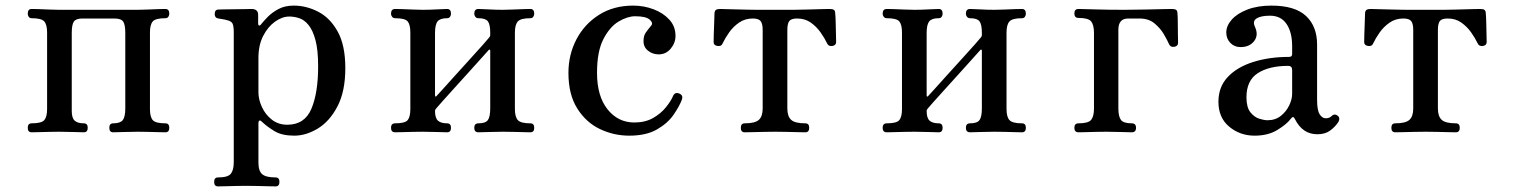

<svg xmlns="http://www.w3.org/2000/svg" viewBox="-20 -472 5412 685"><path d="M93 0Q79 0 79 -16Q79 -32 93 -32Q128 -32 138 -43.5Q148 -55 148 -83V-356Q148 -384 138 -395.5Q128 -407 93 -407Q86 -407 82.5 -412Q79 -417 79 -423Q79 -440 93 -440Q100 -440 117 -439.5Q134 -439 154.5 -438Q175 -437 191 -437H471Q487 -437 507.5 -438Q528 -439 545.5 -439.5Q563 -440 570 -440Q584 -440 584 -423Q584 -417 580.5 -412Q577 -407 570 -407Q535 -407 525 -395.5Q515 -384 515 -356V-83Q515 -55 525 -43.5Q535 -32 570 -32Q584 -32 584 -16Q584 0 570 0Q563 0 545.5 -0.5Q528 -1 507.5 -1.5Q487 -2 471 -2Q447 -2 421 -1Q395 0 384 0Q370 0 370 -16Q370 -32 384 -32Q409 -32 418 -43.5Q427 -55 427 -85V-354Q427 -384 419.5 -395Q412 -406 388 -406H274Q251 -406 243.5 -395Q236 -384 236 -354V-76Q236 -51 246.5 -41.5Q257 -32 279 -32Q293 -32 293 -16Q293 0 279 0Q269 0 242.5 -1Q216 -2 191 -2Q175 -2 154.5 -1.5Q134 -1 117 -0.5Q100 0 93 0Z M758 193Q744 193 744 177Q744 161 758 161Q793 161 803.5 148Q814 135 814 106V-356Q814 -381 809 -389Q804 -397 790 -400Q784 -402 774.5 -403.5Q765 -405 759 -406Q746 -408 746 -422Q746 -438 760 -438Q763 -438 779 -438.5Q795 -439 816 -439Q837 -439 854 -439.5Q871 -440 877 -440Q901 -440 901 -419V-389Q901 -382 904.5 -381Q908 -380 912 -386Q920 -396 935 -411.5Q950 -427 973 -439.5Q996 -452 1028 -452Q1073 -452 1115.5 -430Q1158 -408 1185 -359Q1212 -310 1212 -229Q1212 -146 1184 -92.5Q1156 -39 1114 -13.5Q1072 12 1030 12Q986 12 959.5 -4Q933 -20 914 -38Q908 -44 905 -41.5Q902 -39 902 -34V108Q902 138 915.5 149.5Q929 161 963 161Q977 161 977 177Q977 193 963 193Q956 193 937 192.5Q918 192 896 191.5Q874 191 858 191Q842 191 821 191.5Q800 192 782.5 192.5Q765 193 758 193ZM1005 -27Q1067 -27 1091 -84Q1115 -141 1115 -235Q1115 -294 1105.5 -329Q1096 -364 1081 -382.5Q1066 -401 1048 -407Q1030 -413 1012 -413Q987 -413 961.5 -395Q936 -377 919 -344Q902 -311 902 -265V-143Q902 -117 914.5 -90Q927 -63 950 -45Q973 -27 1005 -27Z M1390 0Q1375 0 1375 -16Q1375 -32 1390 -32Q1425 -32 1434.5 -43.5Q1444 -55 1444 -83V-356Q1444 -384 1434.5 -395.5Q1425 -407 1390 -407Q1383 -407 1379 -412Q1375 -417 1375 -423Q1375 -440 1390 -440Q1397 -440 1414 -439.5Q1431 -439 1451.5 -438Q1472 -437 1488 -437Q1512 -437 1538.5 -438.5Q1565 -440 1575 -440Q1589 -440 1589 -423Q1589 -417 1585.5 -412Q1582 -407 1575 -407Q1550 -407 1541 -395.5Q1532 -384 1532 -354V-132Q1532 -128 1534 -127.5Q1536 -127 1538 -130Q1540 -132 1559 -153Q1578 -174 1604.5 -203.5Q1631 -233 1658 -262.5Q1685 -292 1704 -313.5Q1723 -335 1725 -338Q1729 -342 1729 -348V-355Q1729 -385 1720.5 -396Q1712 -407 1687 -407Q1680 -407 1676 -412Q1672 -417 1672 -423Q1672 -440 1687 -440Q1697 -440 1723 -438.5Q1749 -437 1774 -437Q1790 -437 1810.5 -438Q1831 -439 1848.5 -439.5Q1866 -440 1872 -440Q1886 -440 1886 -423Q1886 -417 1882.5 -412Q1879 -407 1872 -407Q1838 -407 1827.5 -395.5Q1817 -384 1817 -356V-83Q1817 -55 1827.5 -43.5Q1838 -32 1872 -32Q1886 -32 1886 -16Q1886 0 1872 0Q1866 0 1848.5 -0.5Q1831 -1 1810.5 -1.5Q1790 -2 1774 -2Q1749 -2 1723 -1Q1697 0 1687 0Q1672 0 1672 -16Q1672 -32 1687 -32Q1712 -32 1720.5 -43.5Q1729 -55 1729 -85V-291Q1729 -294 1727 -295Q1725 -296 1723 -293Q1720 -290 1701.5 -269Q1683 -248 1656.5 -219Q1630 -190 1603.5 -160.5Q1577 -131 1558 -110Q1539 -89 1537 -86Q1532 -81 1532 -76Q1532 -51 1542.5 -41.5Q1553 -32 1575 -32Q1589 -32 1589 -16Q1589 0 1575 0Q1565 0 1538.5 -1Q1512 -2 1488 -2Q1472 -2 1451.5 -1.5Q1431 -1 1414 -0.5Q1397 0 1390 0Z M2225 12Q2170 12 2120.5 -11.5Q2071 -35 2039.5 -85Q2008 -135 2008 -212Q2008 -277 2036.5 -331.5Q2065 -386 2117 -419Q2169 -452 2239 -452Q2277 -452 2311.5 -439Q2346 -426 2368 -402Q2390 -378 2390 -344Q2390 -319 2373 -298.5Q2356 -278 2330 -278Q2308 -278 2291.5 -291.5Q2275 -305 2276 -327Q2276 -344 2283.5 -355Q2291 -366 2302 -379Q2312 -389 2298.5 -401.5Q2285 -414 2246 -414Q2219 -414 2187.5 -395.5Q2156 -377 2133 -333Q2110 -289 2110 -212Q2110 -129 2147.5 -82Q2185 -35 2243 -35Q2282 -35 2310 -51Q2338 -67 2356 -89.5Q2374 -112 2381 -129Q2388 -145 2404 -138Q2418 -132 2413 -117Q2404 -93 2383 -62.5Q2362 -32 2323.5 -10Q2285 12 2225 12Z M2637 0Q2623 0 2623 -16Q2623 -32 2637 -32Q2674 -32 2687.5 -44.5Q2701 -57 2701 -85V-365Q2701 -388 2693.5 -397Q2686 -406 2666 -406Q2638 -406 2617 -391.5Q2596 -377 2581.5 -356.5Q2567 -336 2558 -317Q2554 -306 2540 -308Q2526 -310 2526 -322Q2526 -327 2526.5 -347.5Q2527 -368 2528 -390.5Q2529 -413 2529 -422Q2529 -433 2534 -436.5Q2539 -440 2549 -440Q2551 -440 2567 -439.5Q2583 -439 2605 -438.5Q2627 -438 2648 -437.5Q2669 -437 2681 -437H2810Q2830 -437 2860 -438Q2890 -439 2914 -439.5Q2938 -440 2940 -440Q2951 -440 2955.5 -436.5Q2960 -433 2960 -422Q2961 -413 2961.5 -390.5Q2962 -368 2962.5 -347.5Q2963 -327 2963 -322Q2963 -310 2949.5 -308Q2936 -306 2931 -317Q2922 -336 2907.5 -356.5Q2893 -377 2872.5 -391.5Q2852 -406 2824 -406Q2803 -406 2796 -397Q2789 -388 2789 -365V-85Q2789 -57 2802.5 -44.5Q2816 -32 2853 -32Q2867 -32 2867 -16Q2867 0 2853 0Q2846 0 2826.5 -0.5Q2807 -1 2784.5 -1.5Q2762 -2 2745 -2Q2729 -2 2706 -1.5Q2683 -1 2663.5 -0.5Q2644 0 2637 0Z M3144 0Q3129 0 3129 -16Q3129 -32 3144 -32Q3179 -32 3188.5 -43.5Q3198 -55 3198 -83V-356Q3198 -384 3188.5 -395.5Q3179 -407 3144 -407Q3137 -407 3133 -412Q3129 -417 3129 -423Q3129 -440 3144 -440Q3151 -440 3168 -439.5Q3185 -439 3205.5 -438Q3226 -437 3242 -437Q3266 -437 3292.5 -438.5Q3319 -440 3329 -440Q3343 -440 3343 -423Q3343 -417 3339.5 -412Q3336 -407 3329 -407Q3304 -407 3295 -395.5Q3286 -384 3286 -354V-132Q3286 -128 3288 -127.5Q3290 -127 3292 -130Q3294 -132 3313 -153Q3332 -174 3358.5 -203.5Q3385 -233 3412 -262.5Q3439 -292 3458 -313.5Q3477 -335 3479 -338Q3483 -342 3483 -348V-355Q3483 -385 3474.5 -396Q3466 -407 3441 -407Q3434 -407 3430 -412Q3426 -417 3426 -423Q3426 -440 3441 -440Q3451 -440 3477 -438.5Q3503 -437 3528 -437Q3544 -437 3564.5 -438Q3585 -439 3602.5 -439.5Q3620 -440 3626 -440Q3640 -440 3640 -423Q3640 -417 3636.5 -412Q3633 -407 3626 -407Q3592 -407 3581.5 -395.5Q3571 -384 3571 -356V-83Q3571 -55 3581.5 -43.5Q3592 -32 3626 -32Q3640 -32 3640 -16Q3640 0 3626 0Q3620 0 3602.5 -0.5Q3585 -1 3564.5 -1.5Q3544 -2 3528 -2Q3503 -2 3477 -1Q3451 0 3441 0Q3426 0 3426 -16Q3426 -32 3441 -32Q3466 -32 3474.5 -43.5Q3483 -55 3483 -85V-291Q3483 -294 3481 -295Q3479 -296 3477 -293Q3474 -290 3455.5 -269Q3437 -248 3410.5 -219Q3384 -190 3357.5 -160.5Q3331 -131 3312 -110Q3293 -89 3291 -86Q3286 -81 3286 -76Q3286 -51 3296.5 -41.5Q3307 -32 3329 -32Q3343 -32 3343 -16Q3343 0 3329 0Q3319 0 3292.5 -1Q3266 -2 3242 -2Q3226 -2 3205.5 -1.5Q3185 -1 3168 -0.5Q3151 0 3144 0Z M3828 0Q3813 0 3813 -16Q3813 -32 3828 -32Q3863 -32 3873 -44.5Q3883 -57 3883 -85V-354Q3883 -383 3873 -395.5Q3863 -408 3828 -408Q3813 -408 3813 -424Q3813 -440 3828 -440Q3839 -440 3886 -438.5Q3933 -437 3991 -437Q4029 -437 4067 -438Q4105 -439 4132 -439.5Q4159 -440 4161 -440Q4172 -440 4176.5 -436.5Q4181 -433 4181 -422Q4182 -413 4182 -390Q4182 -367 4182.5 -346Q4183 -325 4183 -320Q4183 -307 4169.5 -305Q4156 -303 4151 -314Q4145 -328 4132.5 -349.5Q4120 -371 4099 -388.5Q4078 -406 4045 -406H4005Q3970 -406 3970 -366V-85Q3970 -57 3979 -44.5Q3988 -32 4018 -32Q4033 -32 4033 -16Q4033 0 4018 0Q4008 0 3979.5 -1Q3951 -2 3927 -2Q3911 -2 3890.5 -1.5Q3870 -1 3852.5 -0.5Q3835 0 3828 0Z M4456 12Q4404 12 4365.5 -20Q4327 -52 4327 -109Q4327 -162 4360.5 -197.5Q4394 -233 4451.5 -251Q4509 -269 4579 -269Q4590 -269 4590 -279V-307Q4590 -357 4570 -386.5Q4550 -416 4511 -416Q4479 -416 4463.5 -406.5Q4448 -397 4457 -377Q4471 -347 4454.5 -325.5Q4438 -304 4406 -304Q4384 -304 4369.5 -319Q4355 -334 4355 -356Q4355 -380 4374.5 -402Q4394 -424 4430.5 -438Q4467 -452 4516 -452Q4600 -452 4639.5 -415Q4679 -378 4679 -313V-115Q4679 -79 4688 -64.5Q4697 -50 4710 -50Q4718 -50 4723 -52.5Q4728 -55 4732 -59Q4742 -68 4754 -58Q4762 -50 4755 -37Q4744 -20 4726 -6.5Q4708 7 4680 7Q4627 7 4600 -47Q4594 -61 4585 -48Q4571 -29 4537.5 -8.5Q4504 12 4456 12ZM4502 -43Q4530 -43 4549.5 -58.5Q4569 -74 4579.5 -96Q4590 -118 4590 -137V-222Q4590 -237 4576 -237Q4508 -237 4467.5 -211Q4427 -185 4427 -125Q4427 -89 4441 -71.5Q4455 -54 4472.5 -48.5Q4490 -43 4502 -43Z M4958 0Q4944 0 4944 -16Q4944 -32 4958 -32Q4995 -32 5008.5 -44.5Q5022 -57 5022 -85V-365Q5022 -388 5014.5 -397Q5007 -406 4987 -406Q4959 -406 4938 -391.5Q4917 -377 4902.5 -356.5Q4888 -336 4879 -317Q4875 -306 4861 -308Q4847 -310 4847 -322Q4847 -327 4847.5 -347.5Q4848 -368 4849 -390.5Q4850 -413 4850 -422Q4850 -433 4855 -436.5Q4860 -440 4870 -440Q4872 -440 4888 -439.5Q4904 -439 4926 -438.5Q4948 -438 4969 -437.5Q4990 -437 5002 -437H5131Q5151 -437 5181 -438Q5211 -439 5235 -439.5Q5259 -440 5261 -440Q5272 -440 5276.5 -436.5Q5281 -433 5281 -422Q5282 -413 5282.5 -390.5Q5283 -368 5283.5 -347.5Q5284 -327 5284 -322Q5284 -310 5270.5 -308Q5257 -306 5252 -317Q5243 -336 5228.5 -356.5Q5214 -377 5193.5 -391.5Q5173 -406 5145 -406Q5124 -406 5117 -397Q5110 -388 5110 -365V-85Q5110 -57 5123.5 -44.5Q5137 -32 5174 -32Q5188 -32 5188 -16Q5188 0 5174 0Q5167 0 5147.5 -0.5Q5128 -1 5105.5 -1.5Q5083 -2 5066 -2Q5050 -2 5027 -1.5Q5004 -1 4984.5 -0.5Q4965 0 4958 0Z"/></svg>

Font: Zen Old Mincho Medium
Style: Regular
Weight: 500
Designer: Yoshimichi Ohira
Foundry: Positype
Version: Version 1.500